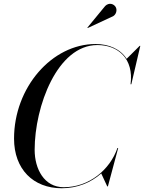

<svg xmlns="http://www.w3.org/2000/svg" viewBox="-20 -995 769 1025"><path d="M584 -908.5C600 -918 607 -941 597.5 -957.5C588 -974 562.5 -983.5 541.5 -963L446.5 -847.5L448.5 -845.5ZM310 10C392 10 465 -20 520.5 -69L552.5 0H556L611 -205H607C566.5 -87 454 4.5 320 4.5C216 4.5 165 -93 165 -195C165 -427 286 -754.5 500 -754.5C610.5 -754.5 695 -682 677 -545H681L729 -750H725.5L656 -681C622.5 -733.5 561.5 -760 490 -760C257 -760 55 -528 55 -255C55 -92 157 10 310 10Z"/></svg>

Font: Bodoni* 48pt
Style: Italic
Weight: 400
Italic angle: -13°
Version: Version 2.3